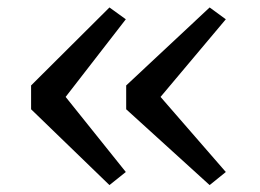

<svg xmlns="http://www.w3.org/2000/svg" viewBox="-20 -566 716 528"><path d="M281 -545.5 326 -513 160.5 -299.5 326 -93 281 -57 65.5 -265.5V-331ZM556.5 -545.5 601 -513 421.5 -299.5 601 -93 556.5 -57 327 -265.5V-331Z"/></svg>

Font: Merriweather 20pt Light
Style: Regular
Weight: 300
Version: Version 2.100